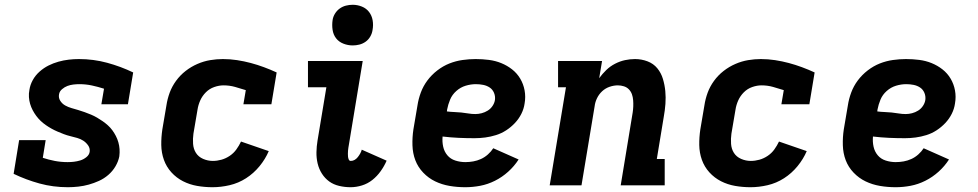

<svg xmlns="http://www.w3.org/2000/svg" viewBox="-20 -775 4090 803"><path d="M264 8Q202 8 145.5 -7.5Q89 -23 37 -48L60 -189H171L159 -115Q183 -107 209 -102Q235 -97 263 -97Q276 -97 289 -98.5Q302 -100 315.5 -104Q329 -108 341 -117.5Q353 -127 355 -140Q357 -155 348.5 -167Q340 -179 328.5 -186.5Q317 -194 303 -198Q289 -202 274.5 -205.5Q260 -209 247 -214Q234 -219 221 -224.5Q208 -230 195.5 -237Q183 -244 171.5 -252Q160 -260 150 -269.5Q140 -279 131.5 -290.5Q123 -302 116.5 -314.5Q110 -327 106 -340.5Q102 -354 101 -369Q100 -384 103 -399Q106 -420 117 -440Q128 -460 145.5 -475.5Q163 -491 183 -501Q203 -511 224.5 -517Q246 -523 267.5 -525.5Q289 -528 310 -528Q371 -528 428 -512.5Q485 -497 537 -472L515 -339H404L415 -404Q390 -412 364.5 -417.5Q339 -423 312 -423Q300 -423 287 -421.5Q274 -420 262 -415.5Q250 -411 239.5 -402Q229 -393 227 -381Q224 -366 232 -353.5Q240 -341 252.5 -334Q265 -327 279 -323Q293 -319 306.5 -315Q320 -311 334 -306Q348 -301 361 -295.5Q374 -290 386 -283Q398 -276 409.5 -268Q421 -260 431.5 -250.5Q442 -241 450 -230Q458 -219 464.5 -206.5Q471 -194 475 -180Q479 -166 480 -151.5Q481 -137 479 -121Q475 -100 463 -79.5Q451 -59 433 -43.5Q415 -28 394 -18.5Q373 -9 351.5 -3Q330 3 307.5 5.5Q285 8 264 8Z M869 8Q836 8 804.5 2.5Q773 -3 745.5 -17Q718 -31 697 -54Q676 -77 665.5 -106.5Q655 -136 654.5 -168.5Q654 -201 659 -234L676 -334Q680 -361 689.5 -387Q699 -413 716 -436.5Q733 -460 756 -478Q779 -496 805.5 -507.5Q832 -519 859 -523.5Q886 -528 912 -528Q942 -528 971.5 -523.5Q1001 -519 1029 -511.5Q1057 -504 1084 -494Q1111 -484 1137 -472L1115 -339H998L1008 -398Q986 -405 963 -411.5Q940 -418 915 -418Q896 -418 876 -411Q856 -404 841 -389Q826 -374 817.5 -355Q809 -336 806 -316L789 -216Q786 -195 787.5 -173.5Q789 -152 799.5 -135.5Q810 -119 829.5 -110.5Q849 -102 870 -102Q888 -102 906 -107Q924 -112 940.5 -123Q957 -134 968.5 -150Q980 -166 988 -183L1104 -143Q1090 -110 1065.5 -80Q1041 -50 1009 -29.5Q977 -9 940.5 -0.5Q904 8 869 8Z M1446 8Q1422 8 1398.5 2.5Q1375 -3 1357 -16Q1339 -29 1326.5 -48.5Q1314 -68 1308.5 -91Q1303 -114 1303.5 -138.5Q1304 -163 1308 -187L1345 -410H1268V-520H1497L1439 -169Q1438 -163 1437 -157Q1436 -151 1435.5 -144.5Q1435 -138 1435 -132Q1435 -126 1435.5 -120Q1436 -114 1438.5 -108Q1441 -102 1447 -102Q1456 -102 1463.5 -106.5Q1471 -111 1476.5 -118Q1482 -125 1486.5 -133Q1491 -141 1493 -149L1597 -103Q1587 -80 1572 -59Q1557 -38 1537.5 -22.5Q1518 -7 1494 0.5Q1470 8 1446 8ZM1455 -585Q1435 -585 1416 -592.5Q1397 -600 1385.5 -615Q1374 -630 1371 -650Q1368 -670 1371 -691Q1373 -705 1381 -718Q1389 -731 1401 -739.5Q1413 -748 1427 -751.5Q1441 -755 1455 -755Q1475 -755 1493.5 -747.5Q1512 -740 1523.5 -725Q1535 -710 1538.5 -690Q1542 -670 1538 -649Q1536 -635 1528.5 -622Q1521 -609 1509 -600.5Q1497 -592 1483 -588.5Q1469 -585 1455 -585Z M1926 8Q1892 8 1860 2.5Q1828 -3 1800 -16.5Q1772 -30 1750 -53Q1728 -76 1717 -105Q1706 -134 1705 -167.5Q1704 -201 1709 -234L1726 -334Q1730 -361 1740 -388Q1750 -415 1767.5 -438.5Q1785 -462 1809 -480.5Q1833 -499 1859.5 -509.5Q1886 -520 1914 -524Q1942 -528 1969 -528Q1997 -528 2024.5 -524.5Q2052 -521 2076.5 -511Q2101 -501 2121.5 -485Q2142 -469 2155.5 -446.5Q2169 -424 2174 -397Q2179 -370 2174 -342Q2171 -320 2160.5 -299Q2150 -278 2133.5 -260.5Q2117 -243 2097 -230Q2077 -217 2054.5 -210Q2032 -203 2009.5 -200Q1987 -197 1965 -197Q1931 -197 1898 -198.5Q1865 -200 1831 -204Q1829 -182 1833.5 -161.5Q1838 -141 1851 -125.5Q1864 -110 1884.5 -103.5Q1905 -97 1926 -97Q1943 -97 1959.5 -100Q1976 -103 1991.5 -110Q2007 -117 2020.5 -129Q2034 -141 2043 -155L2149 -108Q2131 -80 2105.5 -57Q2080 -34 2050 -19Q2020 -4 1988.5 2Q1957 8 1926 8ZM1968 -298Q1981 -298 1994.5 -301.5Q2008 -305 2020 -312.5Q2032 -320 2040 -332Q2048 -344 2050 -357Q2052 -373 2046 -387Q2040 -401 2028 -409Q2016 -417 2001 -420Q1986 -423 1970 -423Q1949 -423 1927.5 -416.5Q1906 -410 1888.5 -394.5Q1871 -379 1862.5 -358.5Q1854 -338 1850 -317L1849 -309Q1864 -307 1879 -306.5Q1894 -306 1909 -304.5Q1924 -303 1938.5 -300.5Q1953 -298 1968 -298Z M2279 0 2347 -410H2314V-520H2498L2486 -448Q2499 -466 2515.5 -482Q2532 -498 2552.5 -508.5Q2573 -519 2594 -523.5Q2615 -528 2636 -528Q2663 -528 2688 -518.5Q2713 -509 2729 -489.5Q2745 -470 2752.5 -445Q2760 -420 2762.5 -394Q2765 -368 2763 -340.5Q2761 -313 2756 -286L2727 -110H2760V0H2576L2626 -304Q2628 -317 2628.5 -330Q2629 -343 2628 -356Q2627 -369 2623 -380.5Q2619 -392 2610.5 -401Q2602 -410 2589.5 -414Q2577 -418 2564 -418Q2547 -418 2529.5 -412Q2512 -406 2498.5 -393.5Q2485 -381 2477 -364.5Q2469 -348 2467 -331L2412 0Z M3119 8Q3086 8 3054.5 2.5Q3023 -3 2995.5 -17Q2968 -31 2947 -54Q2926 -77 2915.5 -106.5Q2905 -136 2904.5 -168.5Q2904 -201 2909 -234L2926 -334Q2930 -361 2939.5 -387Q2949 -413 2966 -436.5Q2983 -460 3006 -478Q3029 -496 3055.5 -507.5Q3082 -519 3109 -523.5Q3136 -528 3162 -528Q3192 -528 3221.5 -523.5Q3251 -519 3279 -511.5Q3307 -504 3334 -494Q3361 -484 3387 -472L3365 -339H3248L3258 -398Q3236 -405 3213 -411.5Q3190 -418 3165 -418Q3146 -418 3126 -411Q3106 -404 3091 -389Q3076 -374 3067.5 -355Q3059 -336 3056 -316L3039 -216Q3036 -195 3037.5 -173.5Q3039 -152 3049.5 -135.5Q3060 -119 3079.5 -110.5Q3099 -102 3120 -102Q3138 -102 3156 -107Q3174 -112 3190.5 -123Q3207 -134 3218.5 -150Q3230 -166 3238 -183L3354 -143Q3340 -110 3315.5 -80Q3291 -50 3259 -29.5Q3227 -9 3190.5 -0.5Q3154 8 3119 8Z M3726 8Q3692 8 3660 2.5Q3628 -3 3600 -16.5Q3572 -30 3550 -53Q3528 -76 3517 -105Q3506 -134 3505 -167.5Q3504 -201 3509 -234L3526 -334Q3530 -361 3540 -388Q3550 -415 3567.5 -438.5Q3585 -462 3609 -480.5Q3633 -499 3659.5 -509.5Q3686 -520 3714 -524Q3742 -528 3769 -528Q3797 -528 3824.5 -524.5Q3852 -521 3876.5 -511Q3901 -501 3921.5 -485Q3942 -469 3955.5 -446.5Q3969 -424 3974 -397Q3979 -370 3974 -342Q3971 -320 3960.5 -299Q3950 -278 3933.5 -260.5Q3917 -243 3897 -230Q3877 -217 3854.5 -210Q3832 -203 3809.5 -200Q3787 -197 3765 -197Q3731 -197 3698 -198.5Q3665 -200 3631 -204Q3629 -182 3633.5 -161.5Q3638 -141 3651 -125.5Q3664 -110 3684.5 -103.5Q3705 -97 3726 -97Q3743 -97 3759.5 -100Q3776 -103 3791.5 -110Q3807 -117 3820.5 -129Q3834 -141 3843 -155L3949 -108Q3931 -80 3905.5 -57Q3880 -34 3850 -19Q3820 -4 3788.5 2Q3757 8 3726 8ZM3768 -298Q3781 -298 3794.5 -301.5Q3808 -305 3820 -312.5Q3832 -320 3840 -332Q3848 -344 3850 -357Q3852 -373 3846 -387Q3840 -401 3828 -409Q3816 -417 3801 -420Q3786 -423 3770 -423Q3749 -423 3727.5 -416.5Q3706 -410 3688.5 -394.5Q3671 -379 3662.5 -358.5Q3654 -338 3650 -317L3649 -309Q3664 -307 3679 -306.5Q3694 -306 3709 -304.5Q3724 -303 3738.5 -300.5Q3753 -298 3768 -298Z"/></svg>

Font: Iosevka Etoile Extrabold
Style: Italic
Weight: 800
Italic angle: -9°
Designer: Belleve Invis
Foundry: Belleve Invis
Version: Version 22.1.2; ttfautohint (v1.8.4)